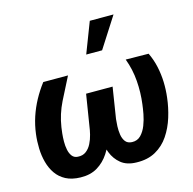

<svg xmlns="http://www.w3.org/2000/svg" viewBox="-113 -891 1022 1015"><g transform="rotate(-15 398.0 -383.5)"><path d="M596.2 -529.8 721.2 -528.3Q739.7 -489.7 748.8 -448Q757.8 -406.2 759.3 -363.5Q760.7 -320.8 755.4 -278.3Q749.5 -226.1 733.4 -174.1Q717.3 -122.1 688.7 -79.6Q660.2 -37.1 616.2 -12.5Q572.3 12.2 510.7 10.3Q459 9.3 427.5 -16.1Q396 -41.5 380.6 -80.8Q365.2 -120.1 362.1 -165.3Q358.9 -210.4 364.3 -251.5L389.6 -409.7H492.2L465.3 -239.3Q463.4 -223.6 462.4 -200.7Q461.4 -177.7 464.8 -154.8Q468.3 -131.8 480 -116.2Q491.7 -100.6 516.1 -99.6Q545.4 -98.6 564.5 -118.2Q583.5 -137.7 595 -167.2Q606.4 -196.8 612.1 -227.1Q617.7 -257.3 620.1 -278.3Q628.4 -341.3 623.5 -405.5Q618.7 -469.7 596.2 -529.8ZM144.5 -527.8H279.8Q248 -466.8 217 -404.3Q186 -341.8 175.3 -272.5Q173.3 -260.3 171.1 -239.5Q168.9 -218.8 168.7 -195.1Q168.5 -171.4 172.9 -150.1Q177.2 -128.9 188.2 -114.5Q199.2 -100.1 219.2 -99.1Q246.1 -97.2 264.4 -111.1Q282.7 -125 293.9 -147.5Q305.2 -169.9 311.3 -194.8Q317.4 -219.7 319.8 -239.3L347.2 -409.7H449.2L423.3 -251.5Q416.5 -206.5 401.9 -159.9Q387.2 -113.3 361.8 -74.2Q336.4 -35.2 297.9 -11.7Q259.3 11.7 205.1 10.3Q157.7 9.3 125.2 -7.8Q92.8 -24.9 73 -53.5Q53.2 -82 43.5 -118.2Q33.7 -154.3 32.5 -194.1Q31.2 -233.9 36.1 -272.5Q42 -319.8 56.6 -364Q71.3 -408.2 93.5 -449.2Q115.7 -490.2 144.5 -527.8ZM401.4 -609.4 465.8 -776.9H595.7L488.3 -609.4Z"/></g></svg>

Font: Roboto
Style: Bold Italic
Weight: 700
Italic angle: -12°
Designer: Christian Robertson
Foundry: Google
Version: Version 3.0